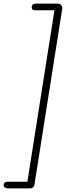

<svg xmlns="http://www.w3.org/2000/svg" viewBox="-86 -865 387 1065"><path d="M-66 162Q-66 153 -60 148Q-54 143 -43 143H66L216 -808H109Q98 -808 94 -812.5Q90 -817 90 -825Q90 -834 96 -839.5Q102 -845 113 -845H234Q246 -845 253.5 -836Q261 -827 259 -815L105 160Q103 169 97 174.5Q91 180 82 180H-39Q-51 180 -58.5 175.5Q-66 171 -66 162Z"/></svg>

Font: SN Pro Thin
Style: Italic
Weight: 200
Italic angle: -9°
Designer: Tobias Whetton
Foundry: Supernotes
Version: Version 1.003;Glyphs 3.3 (3324)